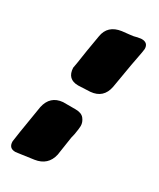

<svg xmlns="http://www.w3.org/2000/svg" viewBox="-173 -616 508 613"><g transform="rotate(30 81.5 -309.0)"><path d="M60 -336Q20 -336 18 -377Q20 -385 29 -446L39 -505Q46 -549 94 -556Q108 -558 121.5 -559Q135 -560 148 -564L162 -566Q186 -566 186 -543L184 -529Q177 -496 159 -388Q150 -342 104 -338ZM-8 -52Q-32 -52 -32 -77Q-32 -83 -10 -216Q0 -262 45 -266H91Q113 -266 122.5 -254Q132 -242 132 -228Q132 -219 128 -196Q124 -182 122 -165L114 -112Q104 -68 58 -61L1 -53Z"/></g></svg>

Font: Bangerz
Style: Bold
Weight: 700
Designer: vernon adams
Foundry: Vernon Adams
Version: Version 2.10;February 7, 2025;FontCreator 13.0.0.2683 64-bit